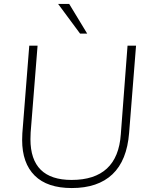

<svg xmlns="http://www.w3.org/2000/svg" viewBox="-20 -943 762 971"><path d="M92 -235Q92 -257 93 -269L128 -712H170L135 -273Q134 -261 134 -239Q134 -33 342 -33Q575 -33 591 -264L625 -712H668L633 -271Q622 -131 548.5 -61.5Q475 8 343 8Q219 8 155.5 -55Q92 -118 92 -235ZM274 -923H330L421 -773H385Z"/></svg>

Font: Muli ExtraLight
Style: Italic
Weight: 275
Italic angle: -4.541°
Designer: Vernon Adams
Foundry: Vernon Adams
Version: Version 2.001